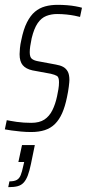

<svg xmlns="http://www.w3.org/2000/svg" viewBox="-30 -538 359 794"><path d="M99 8Q78 8 56.5 6Q35 4 17.5 1.5Q0 -1 -10 -3L-2 -41Q4 -40 14.5 -38Q25 -36 39 -34Q53 -32 68.5 -31Q84 -30 99 -30Q133 -30 153.5 -43.5Q174 -57 186.5 -82Q199 -107 206 -140Q209 -154 211.5 -169Q214 -184 214 -198Q214 -219 205.5 -224Q197 -229 180 -233L104 -247Q77 -253 64 -268.5Q51 -284 51 -314Q51 -323 52.5 -339Q54 -355 58 -372Q67 -417 81.5 -445.5Q96 -474 114.5 -489.5Q133 -505 156.5 -511.5Q180 -518 208 -518Q228 -518 247 -516.5Q266 -515 282.5 -512Q299 -509 309 -506L301 -468Q294 -470 279 -473Q264 -476 245 -478Q226 -480 206 -480Q182 -480 161.5 -472Q141 -464 126 -442.5Q111 -421 101 -380Q97 -361 95 -347Q93 -333 93 -322Q93 -302 101.5 -295Q110 -288 126 -285L201 -271Q219 -268 231 -261.5Q243 -255 250 -242.5Q257 -230 257 -207Q257 -200 254.5 -179.5Q252 -159 247 -136Q239 -97 227 -70Q215 -43 197.5 -25.5Q180 -8 155.5 0Q131 8 99 8ZM4 236 9 212Q29 212 39.5 206Q50 200 55.5 186.5Q61 173 66 149L70 132H46L61 62H114L98 140Q92 169 85 187.5Q78 206 68 217Q58 228 43 232Q28 236 4 236Z"/></svg>

Font: Saira ExtraCondensed ExtraLight
Style: Italic
Weight: 250
Width: 2
Italic angle: -12°
Designer: Hector Gatti with collaboration of the Omnibus-Type team
Foundry: Omnibus-Type
Version: Version 1.101